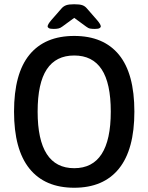

<svg xmlns="http://www.w3.org/2000/svg" viewBox="-20 -876 698 903"><path d="M329 7Q191 7 118.5 -83Q46 -173 46 -351Q46 -530 118.5 -618.5Q191 -707 329 -707Q467 -707 539.5 -618.5Q612 -530 612 -351Q612 -173 539.5 -83Q467 7 329 7ZM329 -85Q501 -85 501 -351Q501 -485 458 -550Q415 -615 329 -615Q243 -615 200 -550Q157 -485 157 -351Q157 -85 329 -85ZM233 -740Q216 -740 210 -743.5Q204 -747 204 -752Q204 -761 221 -781L270 -837Q279 -847 291.5 -851.5Q304 -856 329 -856Q355 -856 367.5 -851.5Q380 -847 389 -836L437 -781Q454 -761 454 -752Q454 -747 448 -743.5Q442 -740 426 -740Q414 -740 404.5 -741.5Q395 -743 385 -751L329 -792L273 -751Q264 -744 254.5 -742Q245 -740 233 -740Z"/></svg>

Font: Asap Semi Condensed Medium
Style: Regular
Weight: 500
Width: 4
Designer: Pablo Cosgaya
Foundry: Omnibus-Type
Version: Version 3.001; ttfautohint (v1.8.4.7-5d5b)